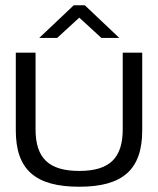

<svg xmlns="http://www.w3.org/2000/svg" viewBox="-20 -700 600 729"><path d="M40 -205C40 -56 114 9 281 9C446 9 520 -56 520 -205V-500H446V-209C446 -99 395 -51 281 -51C166 -51 115 -99 115 -209V-500H40ZM129 -556H197L281 -633L365 -556H433L302 -680H260Z"/></svg>

Font: LT Wave Light
Style: Regular
Weight: 300
Designer: Daniel Lyons
Version: Version 2.5 (Glyphs App)